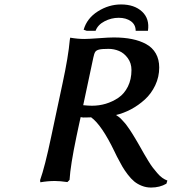

<svg xmlns="http://www.w3.org/2000/svg" viewBox="-20 -822 780 872"><path d="M497.1 -651.9Q543 -651.9 579.3 -644.5Q615.7 -637.2 644 -621.6Q672.4 -606 687.7 -579.1Q703.1 -552.2 703.1 -515.1Q703.1 -472.7 685.1 -434.6Q667 -396.5 637.7 -369.9Q608.4 -343.3 574.7 -325.4Q541 -307.6 506.8 -299.8Q513.7 -295.4 520.5 -290.3Q527.3 -285.2 534.2 -277.3Q541 -269.5 546.1 -264.2Q551.3 -258.8 558.8 -247.8Q566.4 -236.8 569.8 -232.2Q573.2 -227.5 581.8 -213.6Q590.3 -199.7 592.5 -196Q594.7 -192.4 604.2 -176.3Q613.8 -160.2 615.2 -157.2Q628.9 -132.8 634.8 -122.6Q640.6 -112.3 653.3 -91.6Q666 -70.8 674.3 -60.3Q682.6 -49.8 694.3 -35.9Q706.1 -22 717.3 -14.2Q728.5 -6.3 740.2 -2L735.8 12.2Q705.6 29.8 666 29.8Q644 29.8 624.3 22Q604.5 14.2 589.8 2.2Q575.2 -9.8 560.3 -29.3Q545.4 -48.8 534.9 -66.9Q524.4 -85 511.2 -110.8Q509.3 -114.7 505.6 -122.3Q502 -129.9 500 -133.8Q441.9 -254.4 394 -289.1Q387.2 -289.1 375.7 -288.6Q364.3 -288.1 357.9 -288.3Q351.6 -288.6 346.2 -290Q342.8 -276.4 336.7 -246.3Q330.6 -216.3 327.1 -201.2Q299.8 -70.8 295.9 -4.9L286.1 4.9Q252.9 0 229 0Q197.3 0 163.1 5.9L162.1 -3.9Q183.6 -63.5 212.9 -203.1Q221.2 -243.2 238.5 -323.5Q255.9 -403.8 264.2 -443.8Q290.5 -565.9 296.9 -640.1Q296.9 -640.6 297.9 -645.5Q298.8 -650.4 298.8 -650.9Q333 -645 363.8 -645Q381.3 -645 435.1 -648.9Q473.6 -651.9 497.1 -651.9ZM397.9 -341.8Q430.2 -341.8 460.4 -350.8Q490.7 -359.9 517.6 -377.9Q544.4 -396 560.8 -428.7Q577.1 -461.4 577.1 -503.9Q577.1 -535.2 560.3 -558.1Q543.5 -581.1 520.5 -590.6Q497.6 -600.1 473.1 -600.1Q442.9 -600.1 430.2 -596.9Q417.5 -593.8 412.6 -586.4Q407.7 -579.1 403.8 -560.1L357.9 -344.2Q382.3 -341.8 397.9 -341.8ZM374 -682.1 359.9 -687Q375 -739.3 424.6 -770.5Q474.1 -801.8 529.8 -801.8Q590.3 -801.8 625.2 -769.3Q660.2 -736.8 651.9 -682.1H596.2Q596.2 -710 574.5 -725.6Q552.7 -741.2 519 -741.2Q485.4 -741.2 454.8 -725.3Q424.3 -709.5 414.1 -682.1Z"/></svg>

Font: Linear Smooth
Style: Bold Italic
Weight: 700
Designer: Philipp H. Poll, Flanker
Foundry: Philipp H. Poll, reworked by Flanker
Version: Version 1.061 | FøM Fix